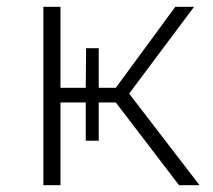

<svg xmlns="http://www.w3.org/2000/svg" viewBox="-20 -542 623 562"><path d="M231 -130V-242H157V0H107V-522H157V-285H231L232 -401H269V-285H319L493 -522H548L358 -268L564 0H504L319 -242H269V-130Z"/></svg>

Font: Montserrat Z Light
Style: Regular
Weight: 300
Designer: Julieta Ulanovsky
Foundry: Julieta Ulanovsky
Version: Version 8.000